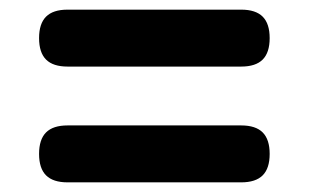

<svg xmlns="http://www.w3.org/2000/svg" viewBox="-20 -529 640 398"><path d="M120 -151Q90 -151 75.5 -165.5Q61 -180 61 -210Q61 -240 75.5 -254.5Q90 -269 120 -269H480Q510 -269 524.5 -254.5Q539 -240 539 -210Q539 -180 524.5 -165.5Q510 -151 480 -151ZM120 -391Q90 -391 75.5 -405.5Q61 -420 61 -450Q61 -480 75.5 -494.5Q90 -509 120 -509H480Q510 -509 524.5 -494.5Q539 -480 539 -450Q539 -420 524.5 -405.5Q510 -391 480 -391Z"/></svg>

Font: Maple Mono NL
Style: Bold
Weight: 700
Monospace: yes
Designer: subframe7536
Version: Version 7.000